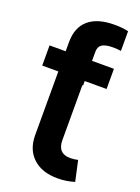

<svg xmlns="http://www.w3.org/2000/svg" viewBox="-142 -797 635 869"><g transform="rotate(20 175.5 -363.0)"><path d="M319.8 -545.9V-448.7H214.4V-427.2H210.9V-163.1Q210.9 -98.6 271.5 -98.6Q288.6 -98.6 308.6 -103L330.1 -4.9Q290.5 7.3 249 7.3Q173.3 7.3 130.4 -32.7Q87.4 -72.8 87.4 -142.1V-448.7H9.8V-545.9H87.4V-589.8Q87.4 -661.1 130.4 -697.8Q173.3 -734.4 254.4 -734.4Q295.4 -734.4 321.8 -727.5V-632.8Q301.3 -635.7 283.7 -635.7Q247.1 -635.7 230.7 -625Q214.4 -614.3 214.4 -589.8V-545.9Z"/></g></svg>

Font: Inter-SemiBold
Style: Regular
Weight: 600
Designer: Rasmus Andersson
Foundry: rsms
Version: Version 4.000;git-a52131595